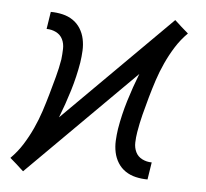

<svg xmlns="http://www.w3.org/2000/svg" viewBox="-44 -586 689 642"><g transform="rotate(5 300.0 -265.0)"><path d="M56 9 46 0Q46 0 46 0Q46 0 46 0L33 -12L10 -32Q33 -55 50 -82Q67 -109 80.5 -138.5Q94 -168 103.5 -197Q113 -226 121.5 -256Q130 -286 138 -315.5Q146 -345 151 -375Q153 -393 153.5 -410.5Q154 -428 147 -442.5Q140 -457 125 -464.5Q110 -472 93 -472L102 -530Q122 -530 141.5 -525.5Q161 -521 176.5 -510.5Q192 -500 202 -484Q212 -468 216 -449Q220 -430 219 -410Q218 -390 215 -370Q207 -322 192.5 -274.5Q178 -227 160 -181L519 -539L529 -530Q529 -530 529 -530Q529 -530 529 -530L542 -518L565 -498Q542 -475 525 -448Q508 -421 494.5 -391.5Q481 -362 471.5 -333Q462 -304 453.5 -274Q445 -244 437.5 -214.5Q430 -185 425 -155Q422 -137 421.5 -119.5Q421 -102 428 -87.5Q435 -73 450 -65.5Q465 -58 482 -58L473 0Q453 0 433.5 -4.5Q414 -9 398.5 -19.5Q383 -30 373 -46Q363 -62 359 -81Q355 -100 356 -120Q357 -140 360 -160Q368 -208 382.5 -255.5Q397 -303 415 -349Z"/></g></svg>

Font: Iosevka Curly Light Extended
Style: Italic
Weight: 300
Width: 7
Italic angle: -9°
Monospace: yes
Designer: Belleve Invis
Foundry: Belleve Invis
Version: Version 11.1.0; ttfautohint (v1.8.3)